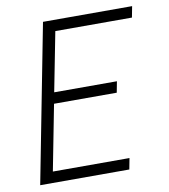

<svg xmlns="http://www.w3.org/2000/svg" viewBox="-77 -736 704 802"><g transform="rotate(-10 275.0 -335.0)"><path d="M29 0 159 -670H537L528 -623H203L154 -372H420L411 -325H145L91 -47H416L407 0Z"/></g></svg>

Font: Lode Dark
Style: Italic
Weight: 400
Italic angle: -11°
Monospace: yes
Designer: Belleve Invis
Foundry: Belleve Invis
Version: Version 29.2.0; ttfautohint (v1.8.3)